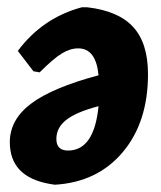

<svg xmlns="http://www.w3.org/2000/svg" viewBox="-20 -497 444 528"><path d="M387 -293Q387 -161 317.5 -78.5Q248 4 131 11L118 9Q7 -10 7 -106Q7 -168 65.5 -212Q124 -256 251 -290Q244 -364 195 -364Q173 -364 150 -350Q127 -336 89 -298L72 -301L29 -357Q97 -448 205 -477H220Q306 -467 346.5 -422.5Q387 -378 387 -293ZM135 -115Q135 -83 167 -83Q239 -83 251 -205Q190 -189 162.5 -167.5Q135 -146 135 -115Z"/></svg>

Font: Alegreya Sans SC ExtraBold
Style: Italic
Weight: 800
Italic angle: -7°
Designer: Juan Pablo del Peral
Foundry: Huerta Tipografica
Version: Version 2.007